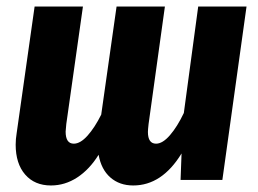

<svg xmlns="http://www.w3.org/2000/svg" viewBox="-20 -551 791 588"><path d="M735 -531 661 0H533L536 -81Q476 17 388 17Q346 17 318 -7.5Q290 -32 282 -77Q254 -32 216.5 -7.5Q179 17 136 17Q86 17 57 -16.5Q28 -50 28 -108Q28 -125 31 -143L86 -531H234L183 -171Q181 -153 181 -148Q181 -111 206 -111Q226 -111 248 -135.5Q270 -160 290 -200L337 -531H485L435 -171Q433 -153 433 -147Q433 -111 458 -111Q478 -111 500.5 -137Q523 -163 543 -205L587 -531Z"/></svg>

Font: Fira Sans Condensed
Style: Bold Italic
Weight: 700
Width: 3
Italic angle: -8°
Designer: Carrois Corporate & Edenspiekermann AG
Foundry: Carrois Corporate GbR & Edenspiekermann AG
Version: Version 4.203